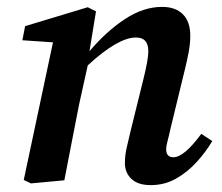

<svg xmlns="http://www.w3.org/2000/svg" viewBox="-20 -524 644 558"><path d="M418 14Q381 14 362 -4Q343 -22 343 -50Q343 -72 348 -94Q353 -116 359 -141L397 -295Q403 -319 407 -340Q411 -361 411 -376Q411 -415 375 -415Q323 -415 235 -334L210 -221Q199 -166 188.5 -111Q178 -56 167 0L70 9L49 -1L134 -401L45 -407L53 -448L235 -503L259 -491L240 -375Q289 -433 343 -468.5Q397 -504 451 -504Q490 -504 511.5 -482.5Q533 -461 533 -420Q533 -398 528.5 -373.5Q524 -349 518 -325L475 -148Q471 -129 467 -114.5Q463 -100 463 -90Q463 -67 484 -67Q515 -67 565 -135L597 -114Q578 -82 551 -52.5Q524 -23 491 -4.5Q458 14 418 14Z"/></svg>

Font: Source Serif 4 SmText Semibold
Style: Italic
Weight: 600
Italic angle: -12°
Designer: Frank Grießhammer
Foundry: Adobe
Version: Version 4.005;hotconv 1.1.0;makeotfexe 2.6.0